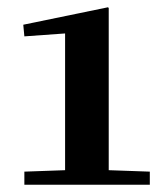

<svg xmlns="http://www.w3.org/2000/svg" viewBox="-20 -868 450 528"><path d="M279 -400 392 -396V-360H47V-396L159 -400V-776L47 -768L44 -800L277 -848L279 -846Z"/></svg>

Font: Minipax
Style: Bold
Weight: 700
Designer: Raphaël Ronot, Igor Stepanchenko (Cyrillic)
Foundry: steppetype
Version: Version 1.002